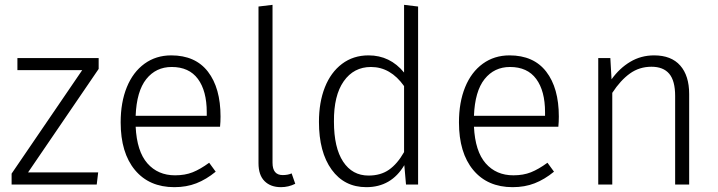

<svg xmlns="http://www.w3.org/2000/svg" viewBox="-20 -763 2970 794"><path d="M388 -478 96 -50H386L380 0H28V-45L320 -473H52V-523H388Z M890 -239H541Q546 -137 589.5 -87.5Q633 -38 704 -38Q745 -38 776.5 -50.5Q808 -63 845 -90L872 -53Q833 -21 792 -5Q751 11 701 11Q597 11 538 -60Q479 -131 479 -257Q479 -340 504.5 -402.5Q530 -465 577.5 -499.5Q625 -534 688 -534Q788 -534 840 -466.5Q892 -399 892 -281Q892 -259 890 -239ZM835 -299Q835 -387 798.5 -436.5Q762 -486 690 -486Q625 -486 585 -436Q545 -386 541 -284H835Z M1049 -88V-736L1107 -743V-90Q1107 -39 1149 -39Q1171 -39 1186 -46L1201 -3Q1173 11 1142 11Q1099 11 1074 -14Q1049 -39 1049 -88Z M1709 -736V0H1659L1652 -80Q1598 11 1495 11Q1404 11 1351.5 -61.5Q1299 -134 1299 -259Q1299 -340 1323.5 -402Q1348 -464 1394.5 -499Q1441 -534 1504 -534Q1593 -534 1651 -463V-743ZM1651 -134V-407Q1595 -486 1514 -486Q1443 -486 1401.5 -427Q1360 -368 1361 -260Q1361 -152 1399 -94.5Q1437 -37 1504 -37Q1554 -37 1588.5 -61Q1623 -85 1651 -134Z M2289 -239H1940Q1945 -137 1988.5 -87.5Q2032 -38 2103 -38Q2144 -38 2175.5 -50.5Q2207 -63 2244 -90L2271 -53Q2232 -21 2191 -5Q2150 11 2100 11Q1996 11 1937 -60Q1878 -131 1878 -257Q1878 -340 1903.5 -402.5Q1929 -465 1976.5 -499.5Q2024 -534 2087 -534Q2187 -534 2239 -466.5Q2291 -399 2291 -281Q2291 -259 2289 -239ZM2234 -299Q2234 -387 2197.5 -436.5Q2161 -486 2089 -486Q2024 -486 1984 -436Q1944 -386 1940 -284H2234Z M2830 -374V0H2772V-366Q2772 -429 2747.5 -458Q2723 -487 2674 -487Q2624 -487 2585 -459Q2546 -431 2512 -379V0H2454V-523H2504L2509 -435Q2542 -481 2586.5 -507.5Q2631 -534 2685 -534Q2756 -534 2793 -492Q2830 -450 2830 -374Z"/></svg>

Font: Fira Sans Light
Style: Regular
Weight: 300
Designer: bBox Type GmbH & Carrois Corporate GbR & Edenspiekermann AG
Foundry: bBox Type GmbH & Carrois Corporate GbR & Edenspiekermann AG
Version: Version 4.301